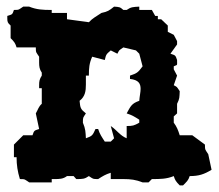

<svg xmlns="http://www.w3.org/2000/svg" viewBox="-20 -555 660 579"><path d="M352 -412 390 -403 400 -393 410 -355C396 -336 393 -334 372 -327V-317C398 -314 404 -303 404 -287C404 -277 401 -265 400 -251C377 -243 374 -235 362 -213C378 -208 386 -203 400 -194V-185C384 -176 380 -175 362 -175V-138C342 -146 332 -163 314 -175L324 -138L314 -128H296C287 -142 281 -150 276 -166H268C259 -146 258 -145 239 -138C238 -157 238 -166 230 -185C230 -202 230 -199 239 -213C223 -226 222 -229 220 -251C237 -264 239 -281 239 -300V-327H248C248 -349 249 -364 258 -384L296 -374C300 -391 300 -391 314 -403L334 -393C340 -404 337 -402 352 -412ZM306 -100 314 -90ZM50 -535C36 -526 39 -525 22 -525C17 -510 17 -512 2 -507V-500C2 -489 3 -486 12 -478V-440C23 -429 26 -425 30 -412H88C88 -395 89 -398 98 -384V-366C98 -355 99 -346 106 -336V-327C99 -316 98 -310 98 -298V-289H106V-242C96 -233 95 -225 88 -213L98 -166C83 -161 83 -162 78 -147H50L22 -119V-81H30C30 -57 33 -38 40 -15C57 -15 54 -14 68 -5H136V-15H144C159 -15 170 -15 182 -24H202L210 -15C229 -15 235 -15 248 -24C262 -15 259 -15 276 -15C290 -24 298 -29 314 -34V-15H352C374 -15 390 -13 410 -5H428L438 -15C463 -15 482 -15 504 -24C508 -11 511 -7 522 4H532C543 -7 548 -11 552 -24C579 -24 595 -29 618 -43L608 -90C599 -104 598 -102 598 -119L560 -147H522C517 -163 513 -173 504 -185V-204L514 -213V-242C522 -258 521 -261 522 -280C512 -295 515 -292 504 -298L514 -327L504 -346V-355C516 -361 514 -355 514 -374C509 -389 509 -388 494 -393L514 -421V-431L504 -450L486 -459V-478L466 -497H456V-507H448L438 -525H400V-535C381 -534 375 -534 362 -525H352C342 -534 340 -534 324 -535C309 -523 305 -520 286 -516C271 -506 259 -500 248 -488L182 -497V-516H136V-525H134C109 -525 90 -526 68 -535Z"/></svg>

Font: GNUTypewriter
Style: Standard
Weight: 400
Version: Version 001.000